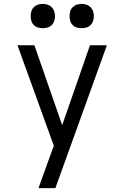

<svg xmlns="http://www.w3.org/2000/svg" viewBox="-20 -785 640 988"><path d="M178 183Q191 148 203.5 112.5Q216 77 229 42L257 -35L70 -552H157L300 -141L443 -552H530L265 183ZM400 -640Q387 -640 375 -643.5Q363 -647 354 -656Q345 -665 341.5 -677Q338 -689 338 -702Q338 -715 341.5 -727Q345 -739 354 -748Q363 -757 375 -761Q387 -765 400 -765Q413 -765 425 -761Q437 -757 446 -748Q455 -739 459 -727Q463 -715 463 -702Q463 -689 459 -677Q455 -665 446 -656Q437 -647 425 -643.5Q413 -640 400 -640ZM200 -640Q187 -640 175 -643.5Q163 -647 154 -656Q145 -665 141.5 -677Q138 -689 138 -702Q138 -715 141.5 -727Q145 -739 154 -748Q163 -757 175 -761Q187 -765 200 -765Q213 -765 225 -761Q237 -757 246 -748Q255 -739 259 -727Q263 -715 263 -702Q263 -689 259 -677Q255 -665 246 -656Q237 -647 225 -643.5Q213 -640 200 -640Z"/></svg>

Font: Monocode
Style: Regular
Weight: 400
Designer: Belleve Invis
Foundry: Belleve Invis
Version: Version 16.1.0; ttfautohint (v1.8.4)